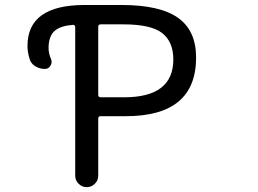

<svg xmlns="http://www.w3.org/2000/svg" viewBox="-20 -775 1040 774"><path d="M385.7 -676.8Q376 -676.8 376 -667V-392.6Q376 -382.8 385.7 -382.8H480.5Q678.7 -382.8 678.7 -535.2Q678.7 -606.4 633.8 -641.6Q588.9 -676.8 477.5 -676.8ZM283.2 -666Q283.2 -669.9 280.3 -672.9Q277.3 -675.8 273.4 -674.8Q224.6 -670.9 201.2 -651.4Q175.8 -629.9 175.8 -581.1Q175.8 -560.5 185.5 -537.1Q191.4 -523.4 183.6 -510.3Q175.8 -497.1 161.1 -497.1Q139.6 -497.1 121.6 -508.3Q103.5 -519.5 98.6 -540Q90.8 -565.4 90.8 -589.8Q90.8 -754.9 321.3 -754.9H469.7Q625 -754.9 697.8 -703.1Q770.5 -651.4 770.5 -543Q770.5 -306.6 487.3 -306.6H385.7Q376 -306.6 376 -296.9V-66.4Q376 -47.9 362.3 -34.2Q348.6 -20.5 329.6 -20.5Q310.5 -20.5 296.9 -34.2Q283.2 -47.9 283.2 -66.4Z"/></svg>

Font: Rounded-X Mgen+ 1m regular
Style: Regular
Weight: 400
Designer: [Source Han Sans]
Ryoko NISHIZUKA  (kana & ideographs); Paul D. Hunt (Latin, Greek & Cyrillic); Wenlong ZHANG  (bopomofo
Version: Version 1.059.20150602